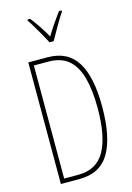

<svg xmlns="http://www.w3.org/2000/svg" viewBox="-139 -1019 751 1089"><g transform="rotate(-15 236.0 -475.0)"><path d="M418 -364Q418 -184 363.5 -92Q309 0 189 0H78V-714H190Q309 -714 363.5 -626Q418 -538 418 -364ZM391 -362Q391 -466 371.5 -539Q352 -612 308 -650.5Q264 -689 188 -689H104V-25H187Q295 -25 343 -110.5Q391 -196 391 -362ZM224 -793Q211 -818 194.5 -847Q178 -876 162.5 -902Q147 -928 136 -943V-950H152Q172 -925 195 -891Q218 -857 236 -824Q256 -857 276 -886.5Q296 -916 321 -950H337V-943Q315 -911 291.5 -869.5Q268 -828 248 -793Z"/></g></svg>

Font: Noto Sans Thai ExtCond Thin
Style: Regular
Weight: 100
Width: 2
Designer: Monotype Design Team
Foundry: Monotype Imaging Inc.
Version: Version 2.002; ttfautohint (v1.8.4.7-5d5b)